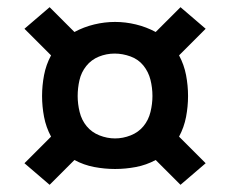

<svg xmlns="http://www.w3.org/2000/svg" viewBox="-20 -607 640 534"><path d="M482 -93 413 -162Q387 -148 358 -142.5Q329 -137 300 -137Q271 -137 242 -142.5Q213 -148 187 -162L118 -93L48 -153L122 -227Q108 -253 102.5 -282Q97 -311 97 -340Q97 -369 102.5 -398Q108 -427 122 -453L48 -527L118 -587L187 -518Q213 -532 242 -539Q271 -546 300 -546Q329 -546 358 -539Q387 -532 413 -518L482 -587L552 -527L478 -453Q492 -427 497.5 -398Q503 -369 503 -340Q503 -311 497.5 -282Q492 -253 478 -227L552 -153ZM300 -222Q322 -222 343.5 -230.5Q365 -239 379 -256Q393 -273 398.5 -295.5Q404 -318 404 -340Q404 -363 398.5 -385Q393 -407 379 -424.5Q365 -442 343 -450Q321 -458 299 -458Q276 -458 255 -449.5Q234 -441 220 -423.5Q206 -406 201 -384Q196 -362 196 -340Q196 -318 201.5 -295.5Q207 -273 221 -256Q235 -239 256.5 -230.5Q278 -222 300 -222Z"/></svg>

Font: Iosevka Curly SmBdEx
Style: Regular
Weight: 600
Width: 7
Monospace: yes
Designer: Belleve Invis
Foundry: Belleve Invis
Version: Version 11.1.0; ttfautohint (v1.8.3)